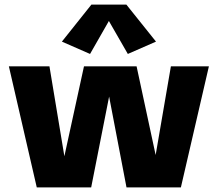

<svg xmlns="http://www.w3.org/2000/svg" viewBox="-20 -816 948 836"><path d="M140.1 0 18.6 -527.3H195.3L260.3 -135.7L345.7 -527.3H574.7L657.7 -141.1L724.1 -527.3H889.6L767.6 0H530.8L455.1 -395.5L377 0ZM372.1 -581.1 249.5 -634.8 377.9 -795.9H530.3L659.2 -634.8L536.6 -581.1L454.1 -724.6Z"/></svg>

Font: Schibsted Grotesk ExtraBold
Style: Regular
Weight: 800
Designer: Bakken & Baeck AS, Henrik Kongsvoll
Foundry: Schibsted ASA
Version: Version 1.100; ttfautohint (v1.8.4.7-5d5b);gftools[0.9.25]